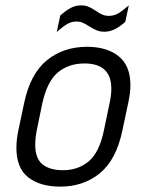

<svg xmlns="http://www.w3.org/2000/svg" viewBox="-20 -688 545 714"><path d="M41 -138Q41 -168 48 -202L70 -306Q93 -414 154.5 -464Q216 -514 304 -514Q377 -514 421 -479Q465 -444 465 -371Q465 -344 457 -306L435 -202Q412 -93 351 -43.5Q290 6 204 6Q129 6 85 -28.5Q41 -63 41 -138ZM367 -206 387 -302Q394 -333 394 -358Q394 -452 294 -452Q235 -452 195 -418.5Q155 -385 137 -302L117 -205Q111 -174 111 -151Q111 -98 138.5 -76.5Q166 -55 214 -55Q271 -55 310.5 -88.5Q350 -122 367 -206ZM204 -630Q225 -649 243 -658.5Q261 -668 281 -668Q297 -668 309 -663Q321 -658 336 -648Q350 -638 361 -633.5Q372 -629 385 -629Q403 -629 418.5 -637.5Q434 -646 459 -668L446 -607Q406 -570 369 -570Q352 -570 340 -575Q328 -580 312 -590Q296 -600 286.5 -604Q277 -608 265 -608Q247 -608 231.5 -599.5Q216 -591 191 -569Z"/></svg>

Font: D-DIN
Style: DIN-Italic
Weight: 400
Italic angle: -12°
Designer: Charles Nix
Foundry: Datto Inc.
Version: Version 1.00